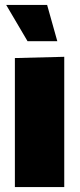

<svg xmlns="http://www.w3.org/2000/svg" viewBox="-20 -754 321 774"><path d="M40 0V-520L239 -525V0ZM91 -588 5 -734H170L211 -588Z"/></svg>

Font: Murecho Thin Black
Style: Regular
Weight: 900
Version: Version 1.010